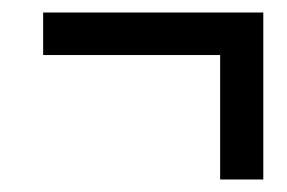

<svg xmlns="http://www.w3.org/2000/svg" viewBox="-20 -407 459 307"><path d="M49 -387V-319H332V-120H401V-387Z"/></svg>

Font: Noto Sans Display Condensed
Style: Italic
Weight: 400
Width: 3
Designer: Monotype Design team
Foundry: Monotype Imaging Inc.
Version: 1.000